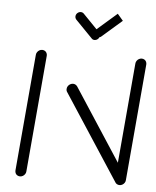

<svg xmlns="http://www.w3.org/2000/svg" viewBox="-51 -734 632 778"><g transform="rotate(5 265.0 -345.5)"><path d="M59.3 0Q53.3 0 48.3 -3Q43.3 -5.9 40.9 -11.1Q38.5 -16.3 38.9 -22.2L80.4 -496.3Q80.7 -502.2 84.3 -507.4Q87.8 -512.6 93.1 -515.6Q98.5 -518.5 104.4 -518.5Q110.4 -518.5 115.4 -515.6Q120.4 -512.6 122.8 -507.4Q125.2 -502.2 124.8 -496.3L83.3 -22.2Q83 -16.3 79.4 -11.1Q75.9 -5.9 70.6 -3Q65.2 0 59.3 0ZM216.7 -370.4Q217 -376.3 220.6 -381.5Q224.1 -386.7 229.6 -389.6Q235.2 -392.6 241.1 -392.6Q246.3 -392.6 250.7 -390.2Q255.2 -387.8 258.1 -383.7L485.6 -34.4L447.8 -7.8L220 -357Q215.9 -362.6 216.7 -370.4ZM464.1 0Q458.1 0 453.1 -3Q448.1 -5.9 445.7 -11.1Q443.3 -16.3 443.7 -22.2L485.2 -496.3Q485.6 -502.2 489.1 -507.4Q492.6 -512.6 498 -515.6Q503.3 -518.5 509.3 -518.5Q515.2 -518.5 520.2 -515.6Q525.2 -512.6 527.6 -507.4Q530 -502.2 529.6 -496.3L488.1 -22.2Q487.8 -16.3 484.3 -11.1Q480.7 -5.9 475.4 -3Q470 0 464.1 0ZM226.7 -666.3Q227.4 -674.1 233.3 -679.4Q239.3 -684.8 247 -684.8Q254.1 -684.8 259.3 -679.6L327.8 -608.9Q330 -606.3 331.3 -602.8Q332.6 -599.3 332.2 -595.6Q331.5 -587.8 325.6 -582.4Q319.6 -577 311.9 -577Q304.4 -577 300 -582.2L231.1 -653Q228.9 -655.6 227.6 -659.1Q226.3 -662.6 226.7 -666.3ZM419.6 -664.4 339.3 -594.4Q334.1 -589.3 326.3 -589.3Q318.5 -589.3 313.7 -594.6Q308.9 -600 309.6 -607.8Q310 -611.5 311.7 -615Q313.3 -618.5 316.3 -621.1L396.7 -691.1Z"/></g></svg>

Font: 26F Galaxy Sans Oblique
Style: Regular
Weight: 400
Italic angle: -5°
Designer: C₂₉H₂₅N₃O₅
Version: Version 1.200;FEAKit 1.0